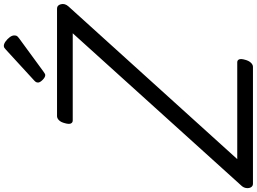

<svg xmlns="http://www.w3.org/2000/svg" viewBox="-242 -1124 1309 978"><g transform="rotate(-90 412.0 -634.5)"><path d="M-34 0Q-46 0 -52 -9.5Q-58 -19 -56.5 -33Q-55 -47 -45 -58L732 -918H288Q277 -918 272.5 -927.5Q268 -937 274 -958Q279 -978 289 -988Q299 -998 310 -998H858Q875 -998 880 -978Q885 -958 869 -940L91 -80H584Q595 -80 599 -70.5Q603 -61 597 -40Q592 -21 582 -10.5Q572 0 561 0ZM519 -1058Q508 -1058 494.5 -1071.5Q481 -1085 481 -1095Q481 -1099 482.5 -1103Q484 -1107 490 -1113L648 -1258Q653 -1263 657.5 -1266Q662 -1269 668 -1269Q678 -1269 690.5 -1260Q703 -1251 712 -1239Q721 -1227 721 -1216Q721 -1209 719 -1204Q717 -1199 706 -1191L538 -1068Q532 -1064 527.5 -1061Q523 -1058 519 -1058Z"/></g></svg>

Font: Playwrite RO
Style: Regular
Weight: 400
Designer: Veronika Burian, José Scaglione
Foundry: TypeTogether
Version: Version 1.002